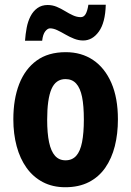

<svg xmlns="http://www.w3.org/2000/svg" viewBox="-20 -776 551 806"><path d="M475 -275Q475 -214 462 -162.5Q449 -111 422 -72Q395 -33 353 -11.5Q311 10 254 10Q201 10 160 -11.5Q119 -33 91.5 -71.5Q64 -110 50 -162Q36 -214 36 -275Q36 -360 60.5 -423Q85 -486 133.5 -521.5Q182 -557 256 -557Q322 -557 371 -524Q420 -491 447.5 -428Q475 -365 475 -275ZM178 -273Q178 -217 186 -179Q194 -141 211 -122Q228 -103 255 -103Q283 -103 300 -122Q317 -141 324.5 -179.5Q332 -218 332 -274Q332 -332 324.5 -369Q317 -406 300 -425Q283 -444 255 -444Q214 -444 196 -402Q178 -360 178 -273ZM424 -756Q422 -681 395 -643.5Q368 -606 329 -606Q310 -606 291 -613.5Q272 -621 254 -631.5Q236 -642 220 -649.5Q204 -657 190 -657Q180 -657 170 -644.5Q160 -632 157 -605H85Q87 -633 92 -659.5Q97 -686 108 -707.5Q119 -729 137 -742Q155 -755 180 -755Q200 -755 218 -747.5Q236 -740 253 -729.5Q270 -719 286.5 -711.5Q303 -704 319 -704Q332 -704 339.5 -717Q347 -730 351 -756Z"/></svg>

Font: Noto Sans Display Condensed
Style: Bold
Weight: 700
Width: 3
Designer: Monotype Design Team
Foundry: Monotype Imaging Inc.
Version: Version 2.003